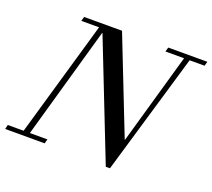

<svg xmlns="http://www.w3.org/2000/svg" viewBox="-166 -873 1146 1038"><g transform="rotate(20 407.5 -354.5)"><path d="M627 -690 634 -715H859L852 -690H766L561 6H537L273 -667H271L89 -25H190L183 0H-44L-38 -25H53L245 -690H143L150 -715H368L583 -167H585L734 -690Z"/></g></svg>

Font: Justus
Style: Italic
Weight: 400
Italic angle: -12°
Version: Version 001.001